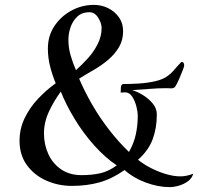

<svg xmlns="http://www.w3.org/2000/svg" viewBox="-20 -753 811 786"><path d="M458 -76Q410 -108 365 -158.5Q320 -209 285 -267Q250 -325 229 -378Q202 -342 181 -297.5Q160 -253 160 -207Q160 -161 178 -122Q196 -83 230.5 -59.5Q265 -36 314 -36Q355 -36 389.5 -43.5Q424 -51 458 -76ZM396 -638Q396 -658 382 -680.5Q368 -703 346 -703Q316 -703 297 -685.5Q278 -668 269 -642Q260 -616 260 -590Q260 -558 269 -526.5Q278 -495 291 -466Q315 -487 339.5 -514Q364 -541 380 -573Q396 -605 396 -638ZM771 -42Q766 -23 749.5 -11Q733 1 712.5 7Q692 13 674 13Q627 13 576 -6Q525 -25 490 -57Q439 -21 387.5 -6.5Q336 8 274 8Q219 8 170 -13.5Q121 -35 90.5 -76.5Q60 -118 60 -177Q60 -226 81 -269.5Q102 -313 136 -349Q170 -385 208 -412Q194 -446 185 -481.5Q176 -517 176 -554Q176 -606 202.5 -646Q229 -686 272 -709.5Q315 -733 365 -733Q396 -733 423 -719.5Q450 -706 467 -682Q484 -658 484 -625Q484 -588 466.5 -559Q449 -530 421.5 -507Q394 -484 362.5 -466Q331 -448 304 -431Q326 -379 357.5 -324.5Q389 -270 428 -220Q467 -170 508 -131Q528 -166 536 -203Q544 -240 544 -280Q544 -294 538.5 -316.5Q533 -339 521.5 -357Q510 -375 492 -375Q488 -375 484 -374.5Q480 -374 475 -374Q475 -374 474.5 -374Q474 -374 474 -375Q474 -383 475 -396Q476 -409 486 -409Q512 -409 547 -411Q582 -413 615.5 -420.5Q649 -428 669 -444Q680 -452 689 -462.5Q698 -473 707 -483Q711 -488 715 -491.5Q719 -495 722 -499Q730 -500 732 -494.5Q734 -489 734 -484Q734 -481 727.5 -464Q721 -447 713.5 -430Q706 -413 703 -408Q699 -402 697 -398Q695 -394 687 -392Q684 -391 674.5 -391.5Q665 -392 660 -392Q626 -392 591 -389Q556 -386 521 -384Q542 -378 565.5 -363.5Q589 -349 605.5 -329Q622 -309 622 -284Q622 -229 605 -183Q588 -137 545 -99Q567 -81 597 -65.5Q627 -50 659 -40.5Q691 -31 719 -31Q744 -31 771 -42Z"/></svg>

Font: Kaisei Opti
Style: Regular
Weight: 400
Designer: Font-Kai, 金井和夫
Foundry: KAZUO KANAI
Version: Version 5.003